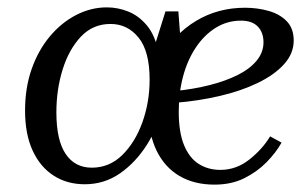

<svg xmlns="http://www.w3.org/2000/svg" viewBox="-20 -491 832 521"><path d="M210 9Q162 9 125.5 -14.5Q89 -38 68.5 -82.5Q48 -127 48 -191Q48 -253 66 -304Q84 -355 115.5 -392.5Q147 -430 187 -450.5Q227 -471 270 -471Q300 -471 328.5 -459.5Q357 -448 379 -421.5Q401 -395 410 -349L422 -201Q409 -146 378.5 -98Q348 -50 305.5 -20.5Q263 9 210 9ZM229 -36Q277 -36 312 -70.5Q347 -105 366.5 -159.5Q386 -214 386 -275Q386 -352 356 -389Q326 -426 280 -426Q232 -426 199.5 -391.5Q167 -357 150 -302.5Q133 -248 133 -186Q133 -111 158 -73.5Q183 -36 229 -36ZM447 -179 389 -221 396 -355 429 -460H464L472 -355ZM562 10Q507 10 467 -13.5Q427 -37 405 -82Q383 -127 383 -190Q383 -271 417.5 -334.5Q452 -398 511.5 -434Q571 -470 645 -470Q678 -470 708.5 -461.5Q739 -453 758 -433.5Q777 -414 777 -381Q777 -346 751 -317Q725 -288 679.5 -266Q634 -244 576 -230.5Q518 -217 455 -212V-244Q505 -249 548.5 -260Q592 -271 625 -287.5Q658 -304 676.5 -326.5Q695 -349 695 -376Q695 -403 679.5 -419Q664 -435 634 -435Q597 -435 566 -416Q535 -397 512 -363Q489 -329 477 -284.5Q465 -240 465 -188Q465 -132 479.5 -97Q494 -62 519.5 -46Q545 -30 578 -30Q621 -30 656.5 -58Q692 -86 713 -121L744 -104Q729 -77 703.5 -51Q678 -25 643 -7.5Q608 10 562 10Z"/></svg>

Font: Brygada 1918
Style: Italic
Weight: 400
Italic angle: -8°
Designer: Mateusz Machalski | Borys Kosmynka | Przemek Hoffer
Foundry: NIEPODLEGLA 2018
Version: Version 3.006